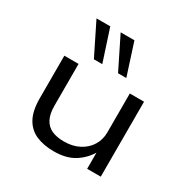

<svg xmlns="http://www.w3.org/2000/svg" viewBox="-172 -921 1069 1087"><g transform="rotate(30 362.5 -377.5)"><path d="M319 9Q253 9 204 -12Q155 -33 128 -81.5Q101 -130 101 -212V-490H194V-217Q194 -164 211 -131Q228 -98 260.5 -83Q293 -68 341 -68Q398 -68 440.5 -90.5Q483 -113 506 -151Q529 -189 529 -235V-490H622V0H533V-112H537Q505 -57 452.5 -24Q400 9 319 9ZM414 -556 311 -764H401L468 -556ZM256 -556 153 -764H243L311 -556Z"/></g></svg>

Font: Nunito Sans 10pt Expanded
Style: Regular
Weight: 400
Width: 7
Designer: Vernon Adams
Foundry: Vernon Adams
Version: Version 3.101;gftools[0.9.27]